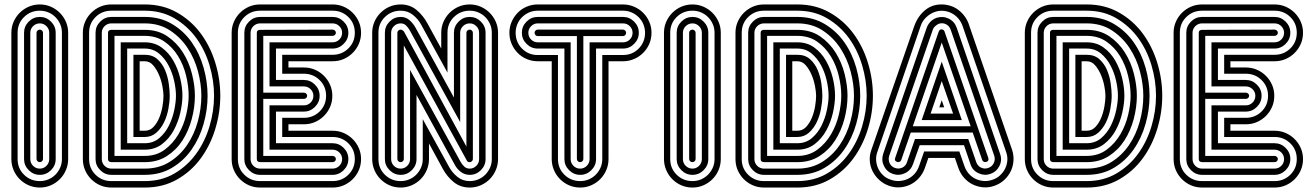

<svg xmlns="http://www.w3.org/2000/svg" viewBox="-20 -714 5894 862"><path d="M31 -567Q31 -593 41 -616Q51 -639 68.5 -656.5Q86 -674 109 -684Q132 -694 159 -694Q185 -694 208 -684Q231 -674 248.5 -656.5Q266 -639 276 -616Q286 -593 286 -567V0Q286 26 276 49.5Q266 73 248.5 90.5Q231 108 208 118Q185 128 159 128Q132 128 109 118Q86 108 68.5 90.5Q51 73 41 49.5Q31 26 31 0ZM59 0Q59 42 88 70.5Q117 99 159 99Q179 99 197 91.5Q215 84 228.5 70.5Q242 57 250 39Q258 21 258 0V-567Q258 -588 250 -606Q242 -624 228.5 -637.5Q215 -651 197 -658.5Q179 -666 159 -666Q117 -666 88 -637.5Q59 -609 59 -567ZM88 -567Q88 -596 109 -617Q130 -638 159 -638Q188 -638 209 -617Q230 -596 230 -567V0Q230 29 209 50Q188 71 159 71Q130 71 109 50Q88 29 88 0ZM116 0Q116 18 128.5 30.5Q141 43 159 43Q176 43 188.5 30.5Q201 18 201 0V-567Q201 -584 188.5 -596.5Q176 -609 159 -609Q141 -609 128.5 -596.5Q116 -584 116 -567ZM144 -567Q144 -573 148.5 -577Q153 -581 159 -581Q164 -581 168.5 -577Q173 -573 173 -567V0Q173 6 168.5 10Q164 14 159 14Q153 14 148.5 10Q144 6 144 0Z M480 128Q453 128 430 118Q407 108 389.5 90.5Q372 73 362 50Q352 27 352 0V-567Q352 -593 362 -616Q372 -639 389.5 -656.5Q407 -674 430 -684Q453 -694 480 -694H630Q711 -694 774.5 -658Q838 -622 881 -564Q924 -506 946.5 -432.5Q969 -359 969 -284Q969 -209 946.5 -135Q924 -61 881 -2.5Q838 56 774.5 92Q711 128 630 128ZM480 -666Q438 -666 409 -637.5Q380 -609 380 -567V0Q380 42 409 70.5Q438 99 480 99H630Q705 99 763 65Q821 31 860.5 -23.5Q900 -78 920.5 -146.5Q941 -215 941 -284Q941 -353 920.5 -421.5Q900 -490 860.5 -544Q821 -598 763 -632Q705 -666 630 -666ZM630 -638Q699 -638 752 -606.5Q805 -575 840.5 -524.5Q876 -474 894 -410.5Q912 -347 912 -284Q912 -221 894 -157.5Q876 -94 840.5 -43Q805 8 752 39.5Q699 71 630 71H480Q451 71 430 50Q409 29 409 0V-567Q409 -596 430 -617Q451 -638 480 -638ZM480 -609Q462 -609 449.5 -596.5Q437 -584 437 -567V0Q437 18 449.5 30.5Q462 43 480 43H630Q693 43 740.5 13.5Q788 -16 820 -63Q852 -110 868 -168.5Q884 -227 884 -284Q884 -336 869 -393Q854 -450 822.5 -498Q791 -546 743 -577.5Q695 -609 630 -609ZM630 -580Q689 -580 731.5 -551Q774 -522 801.5 -478Q829 -434 842 -382Q855 -330 855 -284Q855 -233 841 -180Q827 -127 799.5 -84Q772 -41 729.5 -13.5Q687 14 630 14H482Q465 14 465 0V-567Q465 -574 469.5 -577Q474 -580 479 -580ZM494 -553V-14H630Q682 -14 719.5 -42Q757 -70 781 -111Q805 -152 816 -199Q827 -246 827 -284Q827 -327 815.5 -374.5Q804 -422 779.5 -462Q755 -502 718 -527.5Q681 -553 630 -553ZM630 -524Q674 -524 706 -500.5Q738 -477 758.5 -441Q779 -405 789 -363Q799 -321 799 -284Q799 -250 789.5 -208Q780 -166 760 -129Q740 -92 707.5 -67Q675 -42 630 -42H522V-524ZM551 -71H630Q668 -71 695 -94Q722 -117 738.5 -150.5Q755 -184 762.5 -220.5Q770 -257 770 -284Q770 -314 762 -350.5Q754 -387 737 -419.5Q720 -452 693.5 -474Q667 -496 630 -496H551ZM630 -468Q665 -468 687 -448Q709 -428 721 -399.5Q733 -371 737.5 -339.5Q742 -308 742 -284Q742 -258 736 -225.5Q730 -193 716.5 -165Q703 -137 681.5 -118Q660 -99 630 -99H579V-468ZM607 -127H630Q653 -127 669 -144Q685 -161 695 -185.5Q705 -210 709.5 -237Q714 -264 714 -284Q714 -301 709 -327.5Q704 -354 693.5 -378.5Q683 -403 667.5 -421Q652 -439 630 -439H607Z M1148 128Q1121 128 1098 118Q1075 108 1057.5 90.5Q1040 73 1030 50Q1020 27 1020 0V-567Q1020 -593 1030 -616Q1040 -639 1057.5 -656.5Q1075 -674 1098 -684Q1121 -694 1148 -694H1473Q1500 -694 1523 -684Q1546 -674 1563.5 -656.5Q1581 -639 1591 -616Q1601 -593 1601 -567Q1601 -540 1591 -517Q1581 -494 1563.5 -476.5Q1546 -459 1523 -449Q1500 -439 1473 -439H1275V-411H1344Q1371 -411 1394 -401Q1417 -391 1434.5 -373.5Q1452 -356 1462 -333Q1472 -310 1472 -284Q1472 -257 1462 -234Q1452 -211 1434.5 -193.5Q1417 -176 1394 -166Q1371 -156 1344 -156H1275V-127H1473Q1500 -127 1523 -117Q1546 -107 1563.5 -89.5Q1581 -72 1591 -49Q1601 -26 1601 0Q1601 27 1591 50Q1581 73 1563.5 90.5Q1546 108 1523 118Q1500 128 1473 128ZM1473 -468Q1515 -468 1544 -496.5Q1573 -525 1573 -567Q1573 -609 1544 -637.5Q1515 -666 1473 -666H1148Q1106 -666 1077 -637.5Q1048 -609 1048 -567V0Q1048 42 1077 70.5Q1106 99 1148 99H1473Q1515 99 1544 70.5Q1573 42 1573 0Q1573 -42 1544 -70.5Q1515 -99 1473 -99H1247V-185H1344Q1386 -185 1415 -213.5Q1444 -242 1444 -284Q1444 -326 1415 -354.5Q1386 -383 1344 -383H1247V-468ZM1148 71Q1119 71 1098 50Q1077 29 1077 0V-567Q1077 -596 1098 -617Q1119 -638 1148 -638H1473Q1502 -638 1523 -617Q1544 -596 1544 -567Q1544 -538 1523 -517Q1502 -496 1473 -496H1219V-355H1344Q1373 -355 1394 -334Q1415 -313 1415 -284Q1415 -255 1394 -234Q1373 -213 1344 -213H1219V-71H1473Q1502 -71 1523 -50Q1544 -29 1544 0Q1544 29 1523 50Q1502 71 1473 71ZM1473 -524Q1491 -524 1503.5 -536.5Q1516 -549 1516 -567Q1516 -584 1503.5 -596.5Q1491 -609 1473 -609H1148Q1130 -609 1117.5 -596.5Q1105 -584 1105 -567V0Q1105 18 1117.5 30.5Q1130 43 1148 43H1473Q1491 43 1503.5 30.5Q1516 18 1516 0Q1516 -17 1503.5 -29.5Q1491 -42 1473 -42H1190V-241H1344Q1362 -241 1374.5 -253.5Q1387 -266 1387 -284Q1387 -301 1374.5 -313.5Q1362 -326 1344 -326H1190V-524ZM1133 -567Q1133 -574 1137.5 -577Q1142 -580 1147 -580L1473 -581Q1479 -581 1483.5 -577Q1488 -573 1488 -567Q1488 -561 1483.5 -557Q1479 -553 1473 -553H1162V-298H1344Q1350 -298 1354.5 -294Q1359 -290 1359 -284Q1359 -278 1354.5 -274Q1350 -270 1344 -270H1162V-14H1473Q1479 -14 1483.5 -10Q1488 -6 1488 0Q1488 6 1483.5 10Q1479 14 1473 14H1150Q1133 14 1133 0Z M1651 -567Q1651 -593 1661 -616Q1671 -639 1688.5 -656.5Q1706 -674 1729 -684Q1752 -694 1779 -694Q1821 -694 1850.5 -669Q1880 -644 1899 -609L1961 -496V-567Q1961 -593 1971 -616Q1981 -639 1998.5 -656.5Q2016 -674 2039 -684Q2062 -694 2089 -694Q2115 -694 2138 -684Q2161 -674 2178.5 -656.5Q2196 -639 2206 -616Q2216 -593 2216 -567V0Q2216 26 2206 49.5Q2196 73 2178.5 90.5Q2161 108 2138 118Q2115 128 2089 128Q2047 128 2017 103.5Q1987 79 1968 44L1906 -70V0Q1906 26 1896 49.5Q1886 73 1868.5 90.5Q1851 108 1828 118Q1805 128 1779 128Q1752 128 1729 118Q1706 108 1688.5 90.5Q1671 73 1661 49.5Q1651 26 1651 0ZM1679 0Q1679 42 1708 70.5Q1737 99 1779 99Q1799 99 1817 91.5Q1835 84 1848.5 70.5Q1862 57 1870 39Q1878 21 1878 0V-179L1996 35Q2010 61 2033.5 80Q2057 99 2089 99Q2109 99 2127 91.5Q2145 84 2158.5 70.5Q2172 57 2180 39Q2188 21 2188 0V-567Q2188 -588 2180 -606Q2172 -624 2158.5 -637.5Q2145 -651 2127 -658.5Q2109 -666 2089 -666Q2047 -666 2018 -637.5Q1989 -609 1989 -567V-388L1871 -603Q1857 -629 1833.5 -647.5Q1810 -666 1779 -666Q1737 -666 1708 -637.5Q1679 -609 1679 -567ZM1708 -567Q1708 -596 1729 -617Q1750 -638 1779 -638Q1802 -638 1818.5 -623.5Q1835 -609 1846 -589L2018 -276V-567Q2018 -596 2039 -617Q2060 -638 2089 -638Q2118 -638 2139 -617Q2160 -596 2160 -567V0Q2160 29 2139 50Q2118 71 2089 71Q2067 71 2050 58.5Q2033 46 2023 28L1850 -288V0Q1850 29 1829 50Q1808 71 1779 71Q1750 71 1729 50Q1708 29 1708 0ZM1736 0Q1736 18 1748.5 30.5Q1761 43 1779 43Q1796 43 1808.5 30.5Q1821 18 1821 0V-400L2047 11Q2054 24 2064 33.5Q2074 43 2089 43Q2106 43 2118.5 30.5Q2131 18 2131 0V-567Q2131 -584 2118.5 -596.5Q2106 -609 2089 -609Q2071 -609 2058.5 -596.5Q2046 -584 2046 -567V-166L1819 -579Q1812 -591 1802.5 -600Q1793 -609 1779 -609Q1761 -609 1748.5 -596.5Q1736 -584 1736 -567ZM1764 -567Q1764 -573 1768.5 -577Q1773 -581 1779 -581Q1784 -581 1789 -577Q1794 -573 1796 -568L2074 -56V-567Q2074 -573 2078.5 -577Q2083 -581 2089 -581Q2094 -581 2098.5 -577Q2103 -573 2103 -567V0Q2103 6 2098.5 10Q2094 14 2089 14Q2079 14 2076 7L1793 -510V0Q1793 6 1788.5 10Q1784 14 1779 14Q1773 14 1768.5 10Q1764 6 1764 0Z M2394 -439Q2368 -439 2344.5 -449Q2321 -459 2304 -476.5Q2287 -494 2277 -517Q2267 -540 2267 -567Q2267 -593 2277 -616Q2287 -639 2304 -656.5Q2321 -674 2344.5 -684Q2368 -694 2394 -694H2777Q2803 -694 2826.5 -684Q2850 -674 2867.5 -656.5Q2885 -639 2895 -616Q2905 -593 2905 -567Q2905 -540 2895 -517Q2885 -494 2867.5 -476.5Q2850 -459 2826.5 -449Q2803 -439 2777 -439H2712V0Q2712 26 2702 49.5Q2692 73 2674.5 90.5Q2657 108 2634 118Q2611 128 2585 128Q2558 128 2535 118Q2512 108 2494.5 90.5Q2477 73 2467 49.5Q2457 26 2457 0V-439ZM2485 -467V0Q2485 42 2514 70.5Q2543 99 2585 99Q2605 99 2623 91.5Q2641 84 2654.5 70.5Q2668 57 2676 39Q2684 21 2684 0V-467H2777Q2819 -467 2847.5 -496Q2876 -525 2876 -567Q2876 -587 2868.5 -605Q2861 -623 2847.5 -636.5Q2834 -650 2816 -658Q2798 -666 2777 -666H2394Q2373 -666 2355 -658Q2337 -650 2323.5 -636.5Q2310 -623 2302.5 -605Q2295 -587 2295 -567Q2295 -525 2323.5 -496Q2352 -467 2394 -467ZM2394 -496Q2365 -496 2344 -517Q2323 -538 2323 -567Q2323 -596 2344 -617Q2365 -638 2394 -638H2777Q2806 -638 2827 -617Q2848 -596 2848 -567Q2848 -538 2827 -517Q2806 -496 2777 -496H2656V0Q2656 29 2635 50Q2614 71 2585 71Q2556 71 2535 50Q2514 29 2514 0V-496ZM2542 -524V0Q2542 18 2554.5 30.5Q2567 43 2585 43Q2602 43 2614.5 30.5Q2627 18 2627 0V-524H2777Q2795 -524 2807.5 -536.5Q2820 -549 2820 -567Q2820 -584 2807.5 -596.5Q2795 -609 2777 -609H2394Q2377 -609 2364.5 -596.5Q2352 -584 2352 -567Q2352 -549 2364.5 -536.5Q2377 -524 2394 -524ZM2394 -552Q2388 -552 2384 -556.5Q2380 -561 2380 -567Q2380 -572 2384 -576.5Q2388 -581 2394 -581H2777Q2783 -581 2787 -576.5Q2791 -572 2791 -567Q2791 -561 2787 -556.5Q2783 -552 2777 -552H2599V0Q2599 6 2594.5 10Q2590 14 2585 14Q2579 14 2574.5 10Q2570 6 2570 0V-552Z M2961 -567Q2961 -593 2971 -616Q2981 -639 2998.5 -656.5Q3016 -674 3039 -684Q3062 -694 3089 -694Q3115 -694 3138 -684Q3161 -674 3178.5 -656.5Q3196 -639 3206 -616Q3216 -593 3216 -567V0Q3216 26 3206 49.5Q3196 73 3178.5 90.5Q3161 108 3138 118Q3115 128 3089 128Q3062 128 3039 118Q3016 108 2998.5 90.5Q2981 73 2971 49.5Q2961 26 2961 0ZM2989 0Q2989 42 3018 70.5Q3047 99 3089 99Q3109 99 3127 91.5Q3145 84 3158.5 70.5Q3172 57 3180 39Q3188 21 3188 0V-567Q3188 -588 3180 -606Q3172 -624 3158.5 -637.5Q3145 -651 3127 -658.5Q3109 -666 3089 -666Q3047 -666 3018 -637.5Q2989 -609 2989 -567ZM3018 -567Q3018 -596 3039 -617Q3060 -638 3089 -638Q3118 -638 3139 -617Q3160 -596 3160 -567V0Q3160 29 3139 50Q3118 71 3089 71Q3060 71 3039 50Q3018 29 3018 0ZM3046 0Q3046 18 3058.5 30.5Q3071 43 3089 43Q3106 43 3118.5 30.5Q3131 18 3131 0V-567Q3131 -584 3118.5 -596.5Q3106 -609 3089 -609Q3071 -609 3058.5 -596.5Q3046 -584 3046 -567ZM3074 -567Q3074 -573 3078.5 -577Q3083 -581 3089 -581Q3094 -581 3098.5 -577Q3103 -573 3103 -567V0Q3103 6 3098.5 10Q3094 14 3089 14Q3083 14 3078.5 10Q3074 6 3074 0Z M3410 128Q3383 128 3360 118Q3337 108 3319.5 90.5Q3302 73 3292 50Q3282 27 3282 0V-567Q3282 -593 3292 -616Q3302 -639 3319.5 -656.5Q3337 -674 3360 -684Q3383 -694 3410 -694H3560Q3641 -694 3704.5 -658Q3768 -622 3811 -564Q3854 -506 3876.5 -432.5Q3899 -359 3899 -284Q3899 -209 3876.5 -135Q3854 -61 3811 -2.5Q3768 56 3704.5 92Q3641 128 3560 128ZM3410 -666Q3368 -666 3339 -637.5Q3310 -609 3310 -567V0Q3310 42 3339 70.5Q3368 99 3410 99H3560Q3635 99 3693 65Q3751 31 3790.5 -23.5Q3830 -78 3850.5 -146.5Q3871 -215 3871 -284Q3871 -353 3850.5 -421.5Q3830 -490 3790.5 -544Q3751 -598 3693 -632Q3635 -666 3560 -666ZM3560 -638Q3629 -638 3682 -606.5Q3735 -575 3770.5 -524.5Q3806 -474 3824 -410.5Q3842 -347 3842 -284Q3842 -221 3824 -157.5Q3806 -94 3770.5 -43Q3735 8 3682 39.5Q3629 71 3560 71H3410Q3381 71 3360 50Q3339 29 3339 0V-567Q3339 -596 3360 -617Q3381 -638 3410 -638ZM3410 -609Q3392 -609 3379.5 -596.5Q3367 -584 3367 -567V0Q3367 18 3379.5 30.5Q3392 43 3410 43H3560Q3623 43 3670.5 13.5Q3718 -16 3750 -63Q3782 -110 3798 -168.5Q3814 -227 3814 -284Q3814 -336 3799 -393Q3784 -450 3752.5 -498Q3721 -546 3673 -577.5Q3625 -609 3560 -609ZM3560 -580Q3619 -580 3661.5 -551Q3704 -522 3731.5 -478Q3759 -434 3772 -382Q3785 -330 3785 -284Q3785 -233 3771 -180Q3757 -127 3729.5 -84Q3702 -41 3659.5 -13.5Q3617 14 3560 14H3412Q3395 14 3395 0V-567Q3395 -574 3399.5 -577Q3404 -580 3409 -580ZM3424 -553V-14H3560Q3612 -14 3649.5 -42Q3687 -70 3711 -111Q3735 -152 3746 -199Q3757 -246 3757 -284Q3757 -327 3745.5 -374.5Q3734 -422 3709.5 -462Q3685 -502 3648 -527.5Q3611 -553 3560 -553ZM3560 -524Q3604 -524 3636 -500.5Q3668 -477 3688.5 -441Q3709 -405 3719 -363Q3729 -321 3729 -284Q3729 -250 3719.5 -208Q3710 -166 3690 -129Q3670 -92 3637.5 -67Q3605 -42 3560 -42H3452V-524ZM3481 -71H3560Q3598 -71 3625 -94Q3652 -117 3668.5 -150.5Q3685 -184 3692.5 -220.5Q3700 -257 3700 -284Q3700 -314 3692 -350.5Q3684 -387 3667 -419.5Q3650 -452 3623.5 -474Q3597 -496 3560 -496H3481ZM3560 -468Q3595 -468 3617 -448Q3639 -428 3651 -399.5Q3663 -371 3667.5 -339.5Q3672 -308 3672 -284Q3672 -258 3666 -225.5Q3660 -193 3646.5 -165Q3633 -137 3611.5 -118Q3590 -99 3560 -99H3509V-468ZM3537 -127H3560Q3583 -127 3599 -144Q3615 -161 3625 -185.5Q3635 -210 3639.5 -237Q3644 -264 3644 -284Q3644 -301 3639 -327.5Q3634 -354 3623.5 -378.5Q3613 -403 3597.5 -421Q3582 -439 3560 -439H3537Z M4524 -41Q4532 -16 4530 9Q4528 34 4517.5 55.5Q4507 77 4488.5 94Q4470 111 4445 120Q4420 129 4395 127Q4370 125 4348 114.5Q4326 104 4309 85Q4292 66 4283 41L4267 -5H4148L4132 41Q4123 66 4106 85Q4089 104 4067.5 114.5Q4046 125 4021 127Q3996 129 3971 120Q3946 111 3927.5 94Q3909 77 3898 55.5Q3887 34 3885 9Q3883 -16 3892 -41L4085 -598Q4101 -642 4134 -669Q4167 -696 4214 -694Q4259 -691 4290 -663.5Q4321 -636 4332 -598ZM4301 -599Q4294 -618 4281 -632.5Q4268 -647 4251 -655.5Q4234 -664 4214.5 -665.5Q4195 -667 4176 -660Q4156 -653 4138.5 -636.5Q4121 -620 4114 -599L3919 -32Q3912 -13 3913.5 6.5Q3915 26 3923 43Q3931 60 3945.5 73.5Q3960 87 3980 93Q3999 100 4019 98.5Q4039 97 4056 89Q4073 81 4086 66.5Q4099 52 4106 32L4129 -34H4287L4310 32Q4317 52 4330 66.5Q4343 81 4360 89Q4377 97 4396.5 98.5Q4416 100 4436 93Q4455 87 4469.5 73.5Q4484 60 4492.5 43Q4501 26 4502.5 6.5Q4504 -13 4497 -32ZM4208 -264 4219 -232H4197ZM4470 -23Q4480 5 4467 31Q4454 57 4426 67Q4399 76 4372.5 63.5Q4346 51 4337 23L4308 -62H4109L4079 23Q4069 51 4043 63.5Q4017 76 3989 67Q3961 57 3948.5 31Q3936 5 3945 -23L4139 -585Q4144 -602 4156 -615Q4168 -628 4185 -634Q4213 -643 4239 -630.5Q4265 -618 4275 -590ZM4158 -204H4259L4208 -350ZM4248 -581Q4242 -598 4226.5 -605.5Q4211 -613 4194 -607Q4186 -603 4178.5 -596.5Q4171 -590 4168 -581L3972 -14Q3967 3 3974 18.5Q3981 34 3998 40Q4015 46 4031 38.5Q4047 31 4052 14L4088 -90H4327L4363 14Q4369 31 4384.5 38.5Q4400 46 4417 40Q4434 34 4441.5 18.5Q4449 3 4444 -14ZM4208 -437 4298 -175H4118ZM4417 -5Q4421 9 4408 13Q4403 15 4397.5 12.5Q4392 10 4390 5L4347 -119H4069L4026 5Q4024 10 4018.5 12.5Q4013 15 4008 13Q3994 9 3999 -5L4194 -571Q4199 -584 4209 -582Q4219 -580 4221 -571ZM4078 -147H4338L4208 -523Z M4709 128Q4682 128 4659 118Q4636 108 4618.5 90.5Q4601 73 4591 50Q4581 27 4581 0V-567Q4581 -593 4591 -616Q4601 -639 4618.5 -656.5Q4636 -674 4659 -684Q4682 -694 4709 -694H4859Q4940 -694 5003.5 -658Q5067 -622 5110 -564Q5153 -506 5175.5 -432.5Q5198 -359 5198 -284Q5198 -209 5175.5 -135Q5153 -61 5110 -2.5Q5067 56 5003.5 92Q4940 128 4859 128ZM4709 -666Q4667 -666 4638 -637.5Q4609 -609 4609 -567V0Q4609 42 4638 70.5Q4667 99 4709 99H4859Q4934 99 4992 65Q5050 31 5089.5 -23.5Q5129 -78 5149.5 -146.5Q5170 -215 5170 -284Q5170 -353 5149.5 -421.5Q5129 -490 5089.5 -544Q5050 -598 4992 -632Q4934 -666 4859 -666ZM4859 -638Q4928 -638 4981 -606.5Q5034 -575 5069.5 -524.5Q5105 -474 5123 -410.5Q5141 -347 5141 -284Q5141 -221 5123 -157.5Q5105 -94 5069.5 -43Q5034 8 4981 39.5Q4928 71 4859 71H4709Q4680 71 4659 50Q4638 29 4638 0V-567Q4638 -596 4659 -617Q4680 -638 4709 -638ZM4709 -609Q4691 -609 4678.5 -596.5Q4666 -584 4666 -567V0Q4666 18 4678.5 30.5Q4691 43 4709 43H4859Q4922 43 4969.5 13.5Q5017 -16 5049 -63Q5081 -110 5097 -168.5Q5113 -227 5113 -284Q5113 -336 5098 -393Q5083 -450 5051.5 -498Q5020 -546 4972 -577.5Q4924 -609 4859 -609ZM4859 -580Q4918 -580 4960.5 -551Q5003 -522 5030.5 -478Q5058 -434 5071 -382Q5084 -330 5084 -284Q5084 -233 5070 -180Q5056 -127 5028.5 -84Q5001 -41 4958.5 -13.5Q4916 14 4859 14H4711Q4694 14 4694 0V-567Q4694 -574 4698.5 -577Q4703 -580 4708 -580ZM4723 -553V-14H4859Q4911 -14 4948.5 -42Q4986 -70 5010 -111Q5034 -152 5045 -199Q5056 -246 5056 -284Q5056 -327 5044.5 -374.5Q5033 -422 5008.5 -462Q4984 -502 4947 -527.5Q4910 -553 4859 -553ZM4859 -524Q4903 -524 4935 -500.5Q4967 -477 4987.5 -441Q5008 -405 5018 -363Q5028 -321 5028 -284Q5028 -250 5018.5 -208Q5009 -166 4989 -129Q4969 -92 4936.5 -67Q4904 -42 4859 -42H4751V-524ZM4780 -71H4859Q4897 -71 4924 -94Q4951 -117 4967.5 -150.5Q4984 -184 4991.5 -220.5Q4999 -257 4999 -284Q4999 -314 4991 -350.5Q4983 -387 4966 -419.5Q4949 -452 4922.5 -474Q4896 -496 4859 -496H4780ZM4859 -468Q4894 -468 4916 -448Q4938 -428 4950 -399.5Q4962 -371 4966.5 -339.5Q4971 -308 4971 -284Q4971 -258 4965 -225.5Q4959 -193 4945.5 -165Q4932 -137 4910.5 -118Q4889 -99 4859 -99H4808V-468ZM4836 -127H4859Q4882 -127 4898 -144Q4914 -161 4924 -185.5Q4934 -210 4938.5 -237Q4943 -264 4943 -284Q4943 -301 4938 -327.5Q4933 -354 4922.5 -378.5Q4912 -403 4896.5 -421Q4881 -439 4859 -439H4836Z M5377 128Q5350 128 5327 118Q5304 108 5286.5 90.5Q5269 73 5259 50Q5249 27 5249 0V-567Q5249 -593 5259 -616Q5269 -639 5286.5 -656.5Q5304 -674 5327 -684Q5350 -694 5377 -694H5702Q5729 -694 5752 -684Q5775 -674 5792.5 -656.5Q5810 -639 5820 -616Q5830 -593 5830 -567Q5830 -540 5820 -517Q5810 -494 5792.5 -476.5Q5775 -459 5752 -449Q5729 -439 5702 -439H5504V-411H5573Q5600 -411 5623 -401Q5646 -391 5663.5 -373.5Q5681 -356 5691 -333Q5701 -310 5701 -284Q5701 -257 5691 -234Q5681 -211 5663.5 -193.5Q5646 -176 5623 -166Q5600 -156 5573 -156H5504V-127H5702Q5729 -127 5752 -117Q5775 -107 5792.5 -89.5Q5810 -72 5820 -49Q5830 -26 5830 0Q5830 27 5820 50Q5810 73 5792.5 90.5Q5775 108 5752 118Q5729 128 5702 128ZM5702 -468Q5744 -468 5773 -496.5Q5802 -525 5802 -567Q5802 -609 5773 -637.5Q5744 -666 5702 -666H5377Q5335 -666 5306 -637.5Q5277 -609 5277 -567V0Q5277 42 5306 70.5Q5335 99 5377 99H5702Q5744 99 5773 70.5Q5802 42 5802 0Q5802 -42 5773 -70.5Q5744 -99 5702 -99H5476V-185H5573Q5615 -185 5644 -213.5Q5673 -242 5673 -284Q5673 -326 5644 -354.5Q5615 -383 5573 -383H5476V-468ZM5377 71Q5348 71 5327 50Q5306 29 5306 0V-567Q5306 -596 5327 -617Q5348 -638 5377 -638H5702Q5731 -638 5752 -617Q5773 -596 5773 -567Q5773 -538 5752 -517Q5731 -496 5702 -496H5448V-355H5573Q5602 -355 5623 -334Q5644 -313 5644 -284Q5644 -255 5623 -234Q5602 -213 5573 -213H5448V-71H5702Q5731 -71 5752 -50Q5773 -29 5773 0Q5773 29 5752 50Q5731 71 5702 71ZM5702 -524Q5720 -524 5732.5 -536.5Q5745 -549 5745 -567Q5745 -584 5732.5 -596.5Q5720 -609 5702 -609H5377Q5359 -609 5346.5 -596.5Q5334 -584 5334 -567V0Q5334 18 5346.5 30.5Q5359 43 5377 43H5702Q5720 43 5732.5 30.5Q5745 18 5745 0Q5745 -17 5732.5 -29.5Q5720 -42 5702 -42H5419V-241H5573Q5591 -241 5603.5 -253.5Q5616 -266 5616 -284Q5616 -301 5603.5 -313.5Q5591 -326 5573 -326H5419V-524ZM5362 -567Q5362 -574 5366.5 -577Q5371 -580 5376 -580L5702 -581Q5708 -581 5712.5 -577Q5717 -573 5717 -567Q5717 -561 5712.5 -557Q5708 -553 5702 -553H5391V-298H5573Q5579 -298 5583.5 -294Q5588 -290 5588 -284Q5588 -278 5583.5 -274Q5579 -270 5573 -270H5391V-14H5702Q5708 -14 5712.5 -10Q5717 -6 5717 0Q5717 6 5712.5 10Q5708 14 5702 14H5379Q5362 14 5362 0Z"/></svg>

Font: Zschusch
Style: Regular
Weight: 400
Designer: Peter Wiegel
Foundry: Peter Wiegel